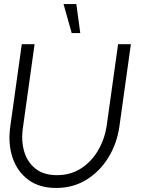

<svg xmlns="http://www.w3.org/2000/svg" viewBox="-20 -919 701 952"><path d="M258.5 13Q174.5 13 119.8 -28Q65 -69 42 -138.2Q19 -207.5 31 -292L88 -700H151.5L94.5 -292Q84 -226 99 -171.2Q114 -116.5 155 -83.5Q196 -50.5 262.5 -50.5Q330 -50.5 381.5 -83.8Q433 -117 465.5 -172Q498 -227 508.5 -292L565.5 -700H629L572 -292Q560 -207.5 517.5 -138.2Q475 -69 408.8 -28Q342.5 13 258.5 13ZM295 -899H358.5L378 -755H335.5Z"/></svg>

Font: Urbanist Light
Style: Italic
Weight: 300
Italic angle: -8°
Designer: Corey Hu
Foundry: Corey Hu
Version: Version 1.330; ttfautohint (v1.8.4.7-5d5b)